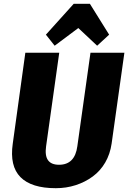

<svg xmlns="http://www.w3.org/2000/svg" viewBox="-20 -977 673 1008"><path d="M273 11Q145 11 87.5 -47Q30 -105 47 -223L113 -700H291L222 -209Q215 -160 232 -136Q249 -112 290 -112Q373 -112 386 -209L455 -700H633L566 -223Q558 -168 532.5 -124Q507 -80 467 -50.5Q427 -21 377.5 -5Q328 11 273 11ZM221 -795 367 -957H452L553 -795L490 -737L342 -876H453L267 -737Z"/></svg>

Font: Pathway Extreme Condensed ExtraBold
Style: Italic
Weight: 800
Width: 3
Italic angle: -8°
Version: Version 1.001;gftools[0.9.26]